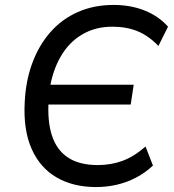

<svg xmlns="http://www.w3.org/2000/svg" viewBox="-20 -748 704 777"><path d="M369 9Q276 9 209 -30Q142 -69 108 -145.5Q74 -222 80 -334Q84 -421 111 -493.5Q138 -566 184.5 -618.5Q231 -671 295.5 -699.5Q360 -728 440 -728Q510 -728 566.5 -705Q623 -682 660 -640L621 -562Q582 -603 537 -621.5Q492 -640 435 -640Q366 -640 312.5 -608.5Q259 -577 225.5 -519Q192 -461 180 -382L165 -405H521L509 -325H158L177 -345Q171 -259 190 -200Q209 -141 255 -110.5Q301 -80 376 -80Q429 -80 475.5 -97Q522 -114 569 -155L599 -78Q568 -49 531 -29.5Q494 -10 453 -0.5Q412 9 369 9Z"/></svg>

Font: Nunitoga
Style: Medium Italic
Weight: 500
Italic angle: -9°
Designer: Vernon Adams
Foundry: Vernon Adams
Version: Version 1.0